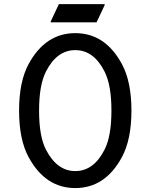

<svg xmlns="http://www.w3.org/2000/svg" viewBox="-20 -909 735 938"><path d="M170.9 -368.7Q170.9 -243.2 204.1 -178.7Q258.3 -73.2 347.7 -73.2Q438 -73.2 491.2 -178.7Q524.4 -244.6 524.4 -368.7Q524.4 -492.7 491.2 -558.6Q438.5 -664.1 347.7 -664.1Q257.3 -664.1 204.1 -558.6Q170.9 -492.7 170.9 -368.7ZM120.1 -596.7Q202.1 -747.1 347.7 -747.1Q493.7 -747.1 575.2 -596.7Q622.1 -510.3 622.1 -368.7Q622.1 -226.6 575.2 -140.6Q493.7 9.8 347.7 9.8Q202.1 9.8 120.1 -140.6Q73.2 -226.6 73.2 -368.7Q73.2 -510.7 120.1 -596.7ZM228 -799.8V-804.7L267.6 -888.7H491.2V-883.8L451.7 -799.8Z"/></svg>

Font: Nova Oval
Style: Book
Weight: 400
Version: Version 2.000